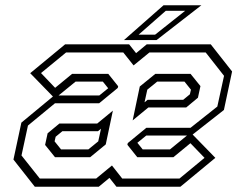

<svg xmlns="http://www.w3.org/2000/svg" viewBox="-20 -708 935 728"><path d="M112 0 31 -103 61 -243 185.5 -346H356.5L396.5 -378.5L394.5 -368L370 -398.5H266.5L188 -334.5L94.5 -430.5L227 -540H469.5L496 -506.5L536.5 -540H779L860 -437L829 -291L705.5 -194H534.5L494.5 -161.5L496.5 -172L521 -141.5H624.5L703 -205.5L796.5 -109.5L664 0H421.5L395 -33.5L354.5 0ZM131 -31H344.5L404.5 -80.5L443.5 -31H660.5L755.5 -109.5L702 -165L637.5 -112H500.5L463 -159L464.5 -165.5L535 -223.5H702.5L804 -304L829.5 -420.5L760 -509H546.5L486.5 -460L447.5 -509H230.5L135.5 -431L189 -375L253.5 -428H390.5L428 -381L426.5 -374.5L356 -316.5H188.5L86 -232L61.5 -118.5ZM188.5 -112 151 -158.5 160.5 -202.5 205 -239.5H348.5L408 -288.5L381 -160.5L322 -112ZM483 -251.5 510 -380 569 -428H702.5L740 -381.5L730.5 -337.5L686 -300.5H542.5ZM211.5 -141.5H315L352.5 -172L363 -220L351.5 -210.5H216.5L191 -189.5L187 -172ZM528 -320 539.5 -329.5H674.5L700 -350.5L704 -368L679.5 -398.5H576L538.5 -368ZM450 -556 600 -688H743.5L573.5 -556ZM505.5 -576.5H568L682 -667H608.5Z"/></svg>

Font: Tourney Thin Light
Style: Italic
Weight: 300
Italic angle: -12°
Version: Version 1.015